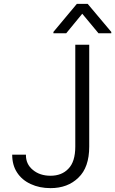

<svg xmlns="http://www.w3.org/2000/svg" viewBox="-20 -960 595 992"><path d="M385 -42Q330 12 241 12Q184 12 139 -9Q93 -30 68 -69Q43 -107 43 -161H114Q113 -112 150 -82Q186 -52 241 -52Q299 -52 333 -88Q369 -124 369 -203V-729H441V-203Q441 -95 385 -42ZM322 -788H256V-795L377 -940H433L555 -795V-788H489L405 -889Z"/></svg>

Font: Sinter Normal
Style: Regular
Weight: 350
Foundry: Adobe & rsms
Version: Version 1.000